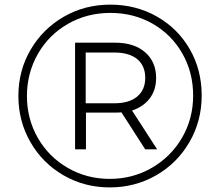

<svg xmlns="http://www.w3.org/2000/svg" viewBox="-20 -801 944 824"><path d="M845.6 -391.1Q845.6 -282.2 793.3 -191.7Q741.1 -101.1 650.6 -48.9Q560 3.3 451.1 3.3Q342.2 3.3 252.2 -48.9Q162.2 -101.1 110.6 -191.1Q58.9 -281.1 58.9 -388.9Q58.9 -497.8 111.1 -587.2Q163.3 -676.7 253.3 -728.9Q343.3 -781.1 453.3 -781.1Q563.3 -781.1 653.3 -730Q743.3 -678.9 794.4 -590Q845.6 -501.1 845.6 -391.1ZM808.9 -391.1Q808.9 -490 762.8 -571.1Q716.7 -652.2 635.6 -698.9Q554.4 -745.6 453.3 -745.6Q353.3 -745.6 271.1 -698.3Q188.9 -651.1 142.2 -568.9Q95.6 -486.7 95.6 -388.9Q95.6 -291.1 142.2 -209.4Q188.9 -127.8 270.6 -80.6Q352.2 -33.3 451.1 -33.3Q550 -33.3 632.2 -81.1Q714.4 -128.9 761.7 -210.6Q808.9 -292.2 808.9 -391.1ZM546.7 -326.7 654.4 -160H603.3L501.1 -318.9Q493.3 -317.8 474.4 -317.8H348.9V-160H302.2V-617.8H474.4Q555.6 -617.8 602.8 -576.7Q650 -535.6 650 -466.7Q650 -414.4 622.2 -378.3Q594.4 -342.2 546.7 -326.7ZM603.3 -466.7Q603.3 -518.9 568.9 -547.2Q534.4 -575.6 471.1 -575.6H347.8V-357.8H471.1Q534.4 -357.8 568.9 -386.7Q603.3 -415.6 603.3 -466.7Z"/></svg>

Font: Paperlogy 3 Light
Style: Regular
Weight: 300
Designer: redesigned by Lee Juim, glyphs from Gmarket Sans & Montserrat
Foundry: PT&
Version: Version 1.001